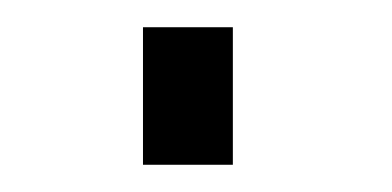

<svg xmlns="http://www.w3.org/2000/svg" viewBox="-20 -375 288 141"><path d="M85 -254V-355H151V-254Z"/></svg>

Font: TypoPRO Titillium Text
Style: 250 wt
Weight: 300
Designer: Accademia di Belle Arti di Urbino and others
Foundry: Accademia di Belle Arti di Urbino and others.
Version: Version 25.000